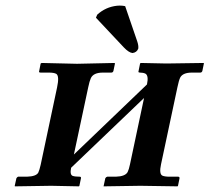

<svg xmlns="http://www.w3.org/2000/svg" viewBox="-20 -659 742 680"><path d="M423.3 -637.2 465.8 -513.2Q471.2 -497.6 469.7 -486.8Q464.4 -473.1 449.2 -471.2Q436 -472.7 418.5 -491.2L319.8 -596.2L324.2 -606.9Q354 -634.3 394.5 -638.7Q399.9 -639.2 403.8 -639.2Q415 -639.2 423.3 -637.2ZM252.9 -433.1 385.7 -436 387.2 -434.1 381.8 -408.2Q380.4 -402.3 374.5 -401.9H344.2Q311 -401.9 301.8 -382.3Q296.9 -371.6 292.5 -350.1L241.7 -111.8L500.5 -359.9Q507.3 -391.6 494.6 -398.4Q486.8 -401.9 475.6 -401.9Q470.7 -401.9 470.2 -404.8Q470.2 -406.2 470.7 -407.2L476.1 -434.1L478.5 -436Q479.5 -436 569.3 -434.1L701.7 -436L702.1 -434.1L696.8 -408.2Q695.3 -402.3 689.5 -401.9H659.7Q627.4 -401.9 618.2 -384.3Q613.3 -374 608.4 -350.1L550.3 -77.1Q543 -43.5 554.7 -37.1Q563 -33.2 581.1 -33.2H610.8Q616.7 -33.2 615.7 -26.9L610.4 -1L608.9 1Q607.9 1 477.1 -1L346.7 1L347.2 -1L353 -27.8Q355.5 -32.2 359.9 -33.2H390.1Q423.8 -34.2 432.1 -49.8Q436.5 -58.6 440.4 -77.1L490.2 -312L231.9 -64.9Q226.6 -40.5 237.3 -36.1Q245.6 -33.2 262.2 -33.2Q268.1 -33.2 266.6 -26.9L261.2 -1L259.8 1Q258.8 1 161.1 -1L32.7 1L32.2 -1L38.1 -27.8Q40.5 -31.7 43.9 -33.2H75.2Q108.4 -34.2 115.7 -47.9Q119.6 -56.2 124 -75.2L182.1 -349.1Q190.9 -390.1 179.2 -397.5Q170.9 -401.9 153.3 -401.9H123.5Q118.7 -401.9 118.2 -404.8Q118.2 -406.2 118.7 -407.2L124 -434.1L127.4 -436Z"/></svg>

Font: Linux Libertine Slanted O
Style: Bold Slanted
Weight: 700
Designer: Philipp H. Poll
Foundry: Philipp H. Poll
Version: Version 5.0.0